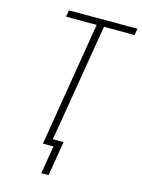

<svg xmlns="http://www.w3.org/2000/svg" viewBox="-131 -810 771 1042"><g transform="rotate(15 254.0 -289.0)"><path d="M207 157 233 0H174L289 -698H117L123 -735H508L502 -698H330L220 -37H280L248 157Z"/></g></svg>

Font: Iosevka Curly XLtObl
Style: Regular
Weight: 200
Italic angle: -9°
Monospace: yes
Designer: Belleve Invis
Foundry: Belleve Invis
Version: Version 11.1.0; ttfautohint (v1.8.3)